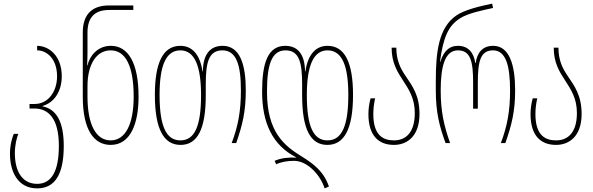

<svg xmlns="http://www.w3.org/2000/svg" viewBox="-20 -790 3276 1060"><path d="M185 250C278 250 332 181 332 16C332 -122 289 -188 215 -203V-205C282 -224 321 -289 321 -369C321 -484 248 -537 185 -537V-512C236 -512 295 -468 295 -369C295 -282 244 -216 172 -216H143V-191H170C245 -191 305 -139 305 15C305 156 264 225 185 225C108 225 63 164 62 58C62 7 73 -30 81 -51H56C49 -34 35 8 35 58C35 159 79 250 185 250Z M591 10C702 10 745 -111 745 -256C745 -440 689 -537 592 -537C517 -537 474 -479 463 -429H461C462 -454 463 -475 463 -497V-610C463 -691 500 -735 583 -735H716V-760H583C486 -760 437 -709 437 -610V-256C437 -71 500 10 591 10ZM591 -15C509 -15 463 -104 463 -257V-315C463 -432 511 -512 591 -512C674 -512 718 -424 718 -256C718 -106 673 -15 591 -15Z M977 10C1070 10 1116 -77 1116 -264V-324C1116 -443 1131 -512 1208 -512C1286 -512 1310 -429 1310 -291C1310 -178 1295 -95 1259 0H1284C1318 -98 1337 -173 1337 -291C1337 -432 1306 -537 1209 -537C1140 -537 1101 -490 1100 -396H1098C1083 -498 1034 -537 976 -537C880 -537 835 -444 835 -266C835 -77 884 10 977 10ZM976 -15C897 -15 861 -94 861 -266C861 -424 894 -512 976 -512C1055 -512 1090 -424 1090 -265C1090 -94 1055 -15 976 -15Z M1772 250 1796 240C1768 157 1711 114 1646 74C1550 15 1454 -60 1454 -284C1454 -429 1478 -512 1556 -512C1633 -512 1648 -443 1648 -324V-264C1648 -77 1694 10 1787 10C1880 10 1929 -77 1929 -266C1929 -444 1884 -537 1788 -537C1730 -537 1681 -498 1666 -396H1664C1663 -490 1624 -537 1555 -537C1458 -537 1427 -441 1427 -284C1427 -112 1484 12 1616 79V80C1570 78 1530 83 1496 98L1505 117C1534 103 1569 98 1604 98C1678 98 1750 178 1772 250ZM1788 -15C1709 -15 1674 -94 1674 -265C1674 -424 1709 -512 1788 -512C1870 -512 1903 -424 1903 -266C1903 -94 1867 -15 1788 -15Z M2155 10C2223 10 2296 -33 2296 -161C2296 -264 2256 -316 2219 -371C2191 -412 2168 -457 2168 -527H2142C2142 -443 2174 -393 2206 -344C2238 -295 2270 -246 2270 -166C2270 -60 2222 -15 2155 -15C2096 -15 2041 -42 2041 -160C2041 -192 2045 -220 2051 -247H2026C2018 -218 2014 -189 2014 -160C2014 -39 2072 10 2155 10Z M2440 0H2465C2431 -96 2413 -175 2413 -291C2413 -425 2437 -512 2508 -512C2577 -512 2592 -453 2592 -334V-190H2618V-334C2618 -453 2633 -512 2702 -512C2772 -512 2796 -429 2796 -291C2796 -178 2781 -95 2745 0H2770C2804 -98 2824 -173 2824 -291C2824 -432 2792 -537 2703 -537C2642 -537 2614 -497 2606 -442H2604C2596 -497 2567 -537 2508 -537C2471 -537 2433 -520 2411 -449H2409C2427 -583 2454 -647 2520 -689C2565 -718 2652 -735 2702 -746L2697 -770C2625 -755 2544 -735 2500 -705C2400 -637 2386 -499 2386 -342V-291C2386 -170 2406 -92 2440 0Z M3050 10C3118 10 3191 -33 3191 -161C3191 -264 3151 -316 3114 -371C3086 -412 3063 -457 3063 -527H3037C3037 -443 3069 -393 3101 -344C3133 -295 3165 -246 3165 -166C3165 -60 3117 -15 3050 -15C2991 -15 2936 -42 2936 -160C2936 -192 2940 -220 2946 -247H2921C2913 -218 2909 -189 2909 -160C2909 -39 2967 10 3050 10Z"/></svg>

Font: Noto Sans Georgian ExtraCondensed Thin
Style: Regular
Weight: 100
Width: 2
Designer: Monotype Design Team, Akaki Razmadze
Foundry: Google LLC
Version: Version 2.005